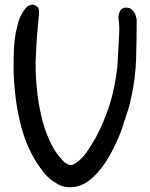

<svg xmlns="http://www.w3.org/2000/svg" viewBox="-20 -829 640 819"><path d="M38 -545Q38 -586 39.5 -620.5Q41 -655 47 -689Q52 -712 58 -734Q64 -756 77 -776Q86 -793 99 -803Q107 -808 116 -809Q125 -810 132 -805Q141 -801 144 -793Q147 -785 147 -776Q145 -751 142.5 -727.5Q140 -704 138 -679Q136 -641 133.5 -602.5Q131 -564 132 -526Q134 -471 141 -417.5Q148 -364 162 -311Q169 -284 179.5 -257.5Q190 -231 203 -206Q212 -188 224 -172.5Q236 -157 249 -143Q254 -136 260 -134Q281 -117 303 -133Q318 -143 329.5 -155.5Q341 -168 351 -182Q394 -243 423 -316Q443 -363 456 -411.5Q469 -460 476 -511Q481 -539 482 -567Q483 -595 485 -623Q487 -656 488.5 -688.5Q490 -721 485 -754Q485 -764 489 -775Q496 -795 515 -796.5Q534 -798 545 -785Q553 -778 557 -767.5Q561 -757 563 -746V-739Q563 -658 560.5 -576.5Q558 -495 540 -415Q535 -388 527 -362.5Q519 -337 510 -311Q498 -270 480.5 -230.5Q463 -191 441 -154Q428 -132 412 -111.5Q396 -91 377 -73Q352 -49 322.5 -38Q293 -27 258 -32Q234 -37 218 -49Q193 -63 174.5 -84Q156 -105 140 -130Q112 -173 93 -220.5Q74 -268 63 -319Q50 -378 44 -435.5Q38 -493 38 -545Z"/></svg>

Font: Delicious Handrawn
Style: Regular
Weight: 400
Designer: Agung Rohmat
Foundry: Agung Rohmat
Version: Version 1.002; ttfautohint (v1.8.4.7-5d5b);gftools[0.9.27]